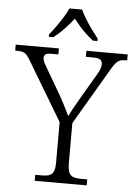

<svg xmlns="http://www.w3.org/2000/svg" viewBox="-69 -977 721 1023"><g transform="rotate(5 291.5 -465.5)"><path d="M156 0V-32H191Q214 -32 230 -37Q246 -42 253.5 -58.5Q261 -75 261 -109V-323L75 -634Q64 -653 55 -663.5Q46 -674 34.5 -678Q23 -682 3 -682H-8V-714H223V-682H188Q161 -682 153.5 -675Q146 -668 146 -657Q146 -645 152.5 -632Q159 -619 167 -606L243 -476Q261 -445 276.5 -414.5Q292 -384 304 -359Q312 -377 327.5 -404.5Q343 -432 361 -463L439 -596Q449 -612 453.5 -626Q458 -640 458 -650Q458 -666 447 -674Q436 -682 408 -682H370V-714H591V-682H581Q563 -682 551 -677Q539 -672 528 -658.5Q517 -645 503 -620L329 -324V-111Q329 -77 336.5 -60Q344 -43 360 -37.5Q376 -32 399 -32H434V0ZM164 -784Q180 -803 198.5 -829Q217 -855 234 -882Q251 -909 260 -931H328Q338 -909 354.5 -882Q371 -855 390 -829Q409 -803 424 -784V-771H400Q378 -788 359.5 -805.5Q341 -823 325 -841.5Q309 -860 294 -879Q279 -860 262.5 -841.5Q246 -823 228 -805.5Q210 -788 188 -771H164Z"/></g></svg>

Font: Noto Serif Kannada Light
Style: Regular
Weight: 300
Version: Version 2.003